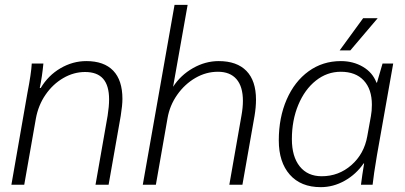

<svg xmlns="http://www.w3.org/2000/svg" viewBox="-20 -762 1669 792"><path d="M93 -378Q109 -460 111 -500H159Q154 -447 144 -399H148Q179 -451 229.5 -480.5Q280 -510 336 -510Q409 -510 447 -470.5Q485 -431 485 -354Q485 -328 478 -284L428 0H374L424 -285Q430 -323 430 -352Q430 -409 405.5 -437Q381 -465 331 -465Q284 -465 241 -440Q198 -415 168 -371.5Q138 -328 128 -273L80 0H27Z M700 -742H754L694 -404Q725 -452 776 -481Q827 -510 882 -510Q957 -510 996.5 -469.5Q1036 -429 1036 -351Q1036 -320 1030 -284L980 0H926L976 -285Q982 -318 982 -346Q982 -405 955.5 -435.5Q929 -466 879 -466Q830 -466 786 -440.5Q742 -415 711 -371Q680 -327 671 -274L623 0H569Z M1130 -183Q1130 -277 1162.5 -351.5Q1195 -426 1253 -468Q1311 -510 1386 -510Q1437 -510 1477 -486.5Q1517 -463 1533 -421H1535L1558 -500H1602L1535 -122Q1521 -39 1517 0H1469Q1474 -40 1482 -88H1480Q1449 -43 1402 -16.5Q1355 10 1303 10Q1221 10 1175.5 -41.5Q1130 -93 1130 -183ZM1495 -200 1510 -283Q1514 -304 1514 -330Q1514 -394 1480.5 -430Q1447 -466 1386 -466Q1329 -466 1283 -429.5Q1237 -393 1210.5 -329.5Q1184 -266 1184 -188Q1184 -116 1216.5 -75.5Q1249 -35 1307 -35Q1377 -35 1429.5 -81Q1482 -127 1495 -200ZM1478 -687H1538L1425 -554H1381Z"/></svg>

Font: Sarabun ExtraLight
Style: Italic
Weight: 275
Italic angle: -10°
Designer: Suppakit Chalermlarp | Katatrad Co.,Ltd.
Foundry: Cadson Demak Co.,Ltd.
Version: Version 1.000; ttfautohint (v1.6)